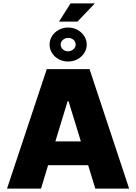

<svg xmlns="http://www.w3.org/2000/svg" viewBox="-20 -1116 807 1136"><path d="M21.5 0 256.8 -707H509.8L744.1 0H543.9L501.5 -138.7H264.6L222.7 0ZM458.5 -279.3 385.7 -516.6H379.9L307.6 -279.3ZM397.5 -1095.7H541L438.5 -988.3H329.1ZM273.4 -852.5Q273.4 -879.9 288.1 -902.8Q302.7 -925.8 327.9 -939.5Q353 -953.1 382.8 -953.1Q412.6 -953.1 438 -939.5Q463.4 -925.8 478.3 -902.8Q493.2 -879.9 493.2 -852.5Q493.2 -825.2 478.3 -802Q463.4 -778.8 438 -765.4Q412.6 -752 382.8 -752Q353 -752 327.9 -765.4Q302.7 -778.8 288.1 -801.8Q273.4 -824.7 273.4 -852.5ZM427.7 -852.5Q427.7 -868.7 415.3 -880.1Q402.8 -891.6 383.8 -891.6Q365.7 -891.6 352.3 -880.4Q338.9 -869.1 338.9 -852.5Q338.9 -836.4 351.3 -824.5Q363.8 -812.5 381.8 -812.5Q400.4 -812.5 414.1 -824.2Q427.7 -835.9 427.7 -852.5Z"/></svg>

Font: Pretendard GOV Black
Style: Regular
Weight: 900
Designer: Base glyphs from Inter by Rasmus Andersson; Hangeul glyphs from Noto Sans CJK(Source Han Sans) by Jang Soo-young and Kan
Foundry: Kil Hyung-jin
Version: Version 1.309